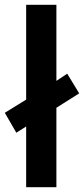

<svg xmlns="http://www.w3.org/2000/svg" viewBox="-31 -780 350 800"><path d="M78 0V-253L37 -227L-11 -310L78 -365V-760H204V-443L249 -473L299 -391L204 -331V0Z"/></svg>

Font: Noto Sans Ethiopic SemiBold
Style: Regular
Weight: 600
Designer: Monotype Design Team
Foundry: Monotype Imaging Inc.
Version: Version 2.102; ttfautohint (v1.8.4.7-5d5b)